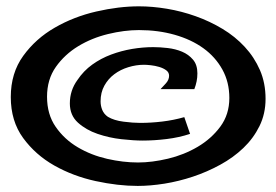

<svg xmlns="http://www.w3.org/2000/svg" viewBox="-20 -742 887 616"><path d="M425.8 -721.7Q468.8 -721.7 515.6 -713.9Q562.5 -706.1 607.9 -689.9Q653.3 -673.8 693.8 -649.4Q734.4 -625 765.1 -591.8Q795.9 -558.6 814 -517.1Q832 -475.6 832 -424.8Q832 -377 812.5 -337.4Q793 -297.9 760.7 -267.1Q728.5 -236.3 686.5 -213.4Q644.5 -190.4 599.1 -175.3Q553.7 -160.2 507.8 -152.8Q461.9 -145.5 421.9 -145.5Q358.4 -145.5 286.6 -161.1Q214.8 -176.8 154.3 -210.9Q93.8 -245.1 54.2 -299.3Q14.6 -353.5 14.6 -430.7Q14.6 -507.8 54.7 -563Q94.7 -618.2 155.8 -653.3Q216.8 -688.5 289.1 -705.1Q361.3 -721.7 425.8 -721.7ZM130.9 -431.6Q130.9 -375 158.7 -335Q186.5 -294.9 229.5 -269.5Q272.5 -244.1 323.7 -232.4Q375 -220.7 422.9 -220.7Q467.8 -220.7 519 -232.9Q570.3 -245.1 614.3 -271Q658.2 -296.9 687 -335.9Q715.8 -375 715.8 -427.7Q715.8 -478.5 693.4 -519Q670.9 -559.6 632.3 -587.4Q593.8 -615.2 540.5 -630.4Q487.3 -645.5 425.8 -645.5Q378.9 -645.5 326.7 -632.8Q274.4 -620.1 231 -593.8Q187.5 -567.4 159.2 -527.3Q130.9 -487.3 130.9 -431.6ZM495.1 -456.1Q502.9 -463.9 512.7 -475.1Q522.5 -486.3 522.5 -499Q522.5 -509.8 513.2 -516.6Q503.9 -523.4 490.7 -527.3Q477.5 -531.2 463.9 -532.7Q450.2 -534.2 442.4 -534.2Q417 -534.2 391.6 -526.4Q366.2 -518.6 346.7 -503.9Q327.1 -489.3 314.9 -467.3Q302.7 -445.3 302.7 -417Q302.7 -402.3 308.1 -389.2Q313.5 -376 326.2 -367.2Q345.7 -355.5 376.5 -351.6Q407.2 -347.7 429.7 -347.7Q464.8 -347.7 501 -352.1Q537.1 -356.4 571.3 -366.2L589.8 -312.5Q554.7 -300.8 514.6 -295.9Q474.6 -291 437.5 -291Q409.2 -291 369.6 -295.4Q330.1 -299.8 293 -312.5Q255.9 -325.2 230 -348.6Q204.1 -372.1 204.1 -410.2Q204.1 -452.1 228.5 -485.4Q248 -514.6 275.9 -534.7Q303.7 -554.7 336.4 -566.9Q369.1 -579.1 403.8 -585Q438.5 -590.8 471.7 -590.8Q493.2 -590.8 518.1 -587.9Q543 -585 564 -576.2Q585 -567.4 599.1 -550.8Q613.3 -534.2 613.3 -506.8Q613.3 -493.2 610.8 -481Q608.4 -468.8 603.5 -456.1Z"/></svg>

Font: Cherry Cream Soda
Style: Regular
Weight: 400
Designer: Font Diner, Inc
Foundry: Font Diner, Inc
Version: Version 1.000